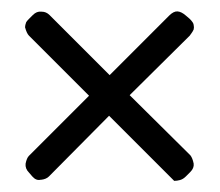

<svg xmlns="http://www.w3.org/2000/svg" viewBox="-20 -364 396 345"><path d="M328 -311Q327 -308 321 -300L213 -193L322 -85Q326 -80 328 -70Q329 -62 322 -55L314 -47Q309 -42 303.5 -40.5Q298 -39 293 -39L284 -48L176 -156L68 -47Q63 -42 54 -41H53Q45 -39 38 -47L32 -54Q25 -61 26 -70Q28 -80 32 -84L140 -192L32 -300Q28 -304 25 -315Q25 -317 25.5 -319Q26 -321 27 -324Q28 -326 32 -330L39 -337Q46 -344 54 -343H55Q63 -343 69 -337L177 -229L284 -336Q292 -344 299 -343.5Q306 -343 314 -336L321 -330Q328 -323 328 -319Q329 -315 328 -311Z"/></svg>

Font: Chathura
Style: ExtraBold
Weight: 800
Designer: Appaji Ambarisha Darbha
Foundry: Aditya Fonts
Version: Version 1.001 2016